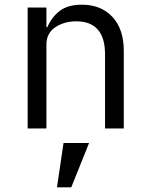

<svg xmlns="http://www.w3.org/2000/svg" viewBox="-20 -548 640 819"><path d="M98 0V-516H178V-432H182Q201 -476 235.5 -502Q270 -528 329 -528Q411 -528 459.5 -476Q508 -424 508 -331V0H428V-317Q428 -387 397 -422Q366 -457 306 -457Q253 -457 215.5 -431.5Q178 -406 178 -358V0ZM251 62H360L284 251H223Z"/></svg>

Font: iA Writer Duo V
Style: Regular
Weight: 400
Designer: Mike Abbink, Paul van der Laan, Pieter van Rosmalen, Oliver Reichenstein
Foundry: Information Architects Inc.
Version: Version 2.000